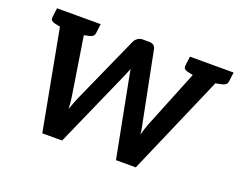

<svg xmlns="http://www.w3.org/2000/svg" viewBox="-114 -929 1405 1134"><g transform="rotate(20 588.5 -362.0)"><path d="M238.5 0 103 -723.8H218.8Q236.3 -723.8 247.5 -715.3Q258.7 -706.8 260.7 -692.9L328.4 -262.1Q330.9 -245.8 332.8 -227.2Q334.6 -208.5 335.1 -188.1Q342.9 -209.7 350 -228.4Q357.1 -247.1 363.2 -262.1L556.2 -692.9Q561.3 -704.3 574.8 -714.1Q588.3 -723.8 605.8 -723.8H646.4Q682.2 -723.8 688.3 -692.9L773.8 -262.1Q777.4 -246.8 780.5 -228.9Q783.7 -211.1 785.1 -191.2Q791.1 -213.2 797.3 -231.3Q803.4 -249.4 808.1 -262.1L982.2 -692.9Q987.4 -705.3 1000.8 -714.6Q1014.3 -723.8 1031.5 -723.8H1139.9L826.2 0H701.6L606.4 -492.9Q603.3 -507.3 601.5 -518.8Q599.7 -530.3 599.3 -536.3Q594.9 -526.5 588.8 -511.3Q582.7 -496.2 581.3 -492.9L363 0ZM196 -691.4 200.2 -723.8H274.6L270.5 -691.4ZM974.9 -691.4 979.1 -723.8H1053.5L1049.4 -691.4ZM166.9 -723.8 141.3 -623.1 85.4 -635.1Q72.3 -638.2 65.6 -645.2Q58.9 -652.2 60.4 -665.7L67.7 -723.8ZM342 -723.8 334.8 -665.7Q333.2 -652.2 324.7 -645.2Q316.2 -638.2 301.5 -635.1L242.7 -623.1L242.9 -723.8ZM1002.2 -723.8 976.7 -623.1 920.7 -635.1Q907.6 -638.2 900.9 -645.2Q894.2 -652.2 895.8 -665.7L903.1 -723.8ZM1177.4 -723.8 1170.1 -665.7Q1168.5 -652.2 1160 -645.2Q1151.6 -638.2 1136.9 -635.1L1078.1 -623.1L1078.2 -723.8Z"/></g></svg>

Font: Aleo
Style: Italic
Weight: 400
Italic angle: -7°
Designer: Alessio Laiso
Foundry: Alessio Laiso
Version: Version 2.001;gftools[0.9.29]